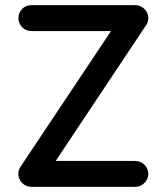

<svg xmlns="http://www.w3.org/2000/svg" viewBox="-20 -729 646 749"><path d="M102.1 -607.9Q91.3 -607.9 82 -612.1Q72.8 -616.2 66.2 -623Q59.6 -629.9 55.7 -639.2Q51.8 -648.4 51.8 -658.2Q51.8 -668.5 55.7 -677.7Q59.6 -687 66.4 -694.1Q73.2 -701.2 82.5 -705.1Q91.8 -709 102.1 -709H507.8Q518.1 -709 527.3 -705.1Q536.6 -701.2 543.5 -694.1Q550.3 -687 554.4 -678Q558.6 -668.9 558.6 -658.2Q558.6 -651.9 556.4 -644Q554.2 -636.2 549.3 -629.9L197.3 -101.1H507.8Q517.6 -101.1 527.1 -97.2Q536.6 -93.3 543.5 -86.4Q550.3 -79.6 554.4 -70.3Q558.6 -61 558.6 -50.8Q558.6 -40.5 554.4 -31.2Q550.3 -22 543.5 -15.1Q536.6 -8.3 527.3 -4.2Q518.1 0 507.8 0H102.5Q91.3 0 81.8 -4.4Q72.3 -8.8 65.7 -15.9Q59.1 -22.9 55.2 -32.2Q51.3 -41.5 51.3 -52.2Q51.3 -65.9 60.1 -78.6L413.1 -607.9H257.8Z"/></svg>

Font: TGL 0-17
Style: Regular
Weight: 400
Designer: Peter Wiegel
Foundry: Peter Wiegel
Version: Version 1.003 2010